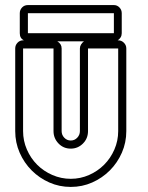

<svg xmlns="http://www.w3.org/2000/svg" viewBox="-20 -722 582 757"><path d="M58 -670Q58 -683 67 -692.5Q76 -702 90 -702H429Q442 -702 451 -692.5Q460 -683 460 -670V-591Q460 -582 455.5 -574.5Q451 -567 444 -563H446Q459 -563 468.5 -553.5Q478 -544 478 -531V-205Q478 -160 460.5 -120Q443 -80 413 -50Q383 -20 343.5 -2.5Q304 15 259 15Q214 15 174.5 -2.5Q135 -20 105 -50Q75 -80 57.5 -120Q40 -160 40 -205V-531Q40 -544 49 -553.5Q58 -563 71 -563H74Q58 -571 58 -591ZM191 -531H71V-205Q71 -167 86 -132.5Q101 -98 126.5 -72.5Q152 -47 186.5 -32Q221 -17 259 -17Q297 -17 331 -32Q365 -47 390.5 -72.5Q416 -98 431 -132.5Q446 -167 446 -205V-531H327V-205Q327 -176 307 -156Q287 -136 259 -136Q230 -136 210.5 -156.5Q191 -177 191 -205ZM223 -205Q223 -190 233.5 -179Q244 -168 259 -168Q274 -168 284.5 -179Q295 -190 295 -205V-531Q295 -539 299.5 -546.5Q304 -554 311 -559H206Q223 -549 223 -531ZM90 -591H429V-670H90Z"/></svg>

Font: Lichte PostBus
Style: Regular
Weight: 400
Designer: Peter Wiegel
Version: Version 1.001